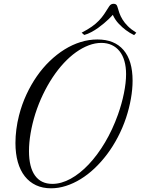

<svg xmlns="http://www.w3.org/2000/svg" viewBox="-20 -999 862 1038"><path d="M83 -375.5Q98.1 -434.6 122.8 -487.8Q147.5 -541 179.2 -586.7Q210.9 -632.3 249 -668.9Q287.1 -705.6 329.1 -731.7Q371.1 -757.8 416 -771.7Q460.9 -785.6 506.8 -785.6Q599.1 -785.6 647.9 -728.5Q696.8 -671.4 696.8 -563Q696.8 -516.6 687.7 -465.3Q678.7 -414.1 661.6 -362.3Q643.1 -307.1 616.9 -257.3Q590.8 -207.5 559.1 -165.3Q527.3 -123 491.2 -88.9Q455.1 -54.7 416 -30.8Q377 -6.8 336.4 6.1Q295.9 19 255.9 19Q210.4 19 174.8 2.4Q139.2 -14.2 114.3 -45.7Q89.4 -77.1 76.4 -122.8Q63.5 -168.5 63.5 -226.1Q63.5 -261.7 68.4 -299.6Q73.2 -337.4 83 -375.5ZM263.2 -4.9Q311.5 -4.9 362.1 -32.7Q412.6 -60.5 459.7 -110.4Q506.8 -160.2 547.6 -228.8Q588.4 -297.4 617.7 -379.4Q638.7 -438.5 650.1 -495.4Q661.6 -552.2 661.6 -598.1Q661.6 -637.7 652.6 -669.2Q643.6 -700.7 626.2 -722.4Q608.9 -744.1 584 -755.6Q559.1 -767.1 527.8 -767.1Q494.1 -767.1 459.5 -753.9Q424.8 -740.7 390.9 -716.6Q356.9 -692.4 325 -658Q293 -623.5 264.6 -580.8Q236.3 -538.1 212.4 -488.3Q188.5 -438.5 170.9 -383.8Q154.3 -330.6 145.5 -279.1Q136.7 -227.5 136.7 -182.6Q136.7 -95.7 168.9 -50.3Q201.2 -4.9 263.2 -4.9ZM570.3 -964.8Q575.7 -973.1 581.8 -975.8Q587.9 -978.5 594.2 -978.5Q603 -978.5 607.7 -974.6Q612.3 -970.7 614.3 -963.9Q619.1 -946.8 625.2 -929.2Q631.3 -911.6 642.3 -893.6Q653.3 -875.5 671.1 -857.7Q689 -839.8 716.8 -822.3Q716.3 -821.8 714.8 -819.8Q713.4 -817.9 710.9 -815.4Q708.5 -812.5 705.1 -809.1Q681.6 -820.3 660.2 -836.4Q641.6 -850.1 622.1 -870.6Q602.5 -891.1 589.8 -918.9Q589.8 -918.9 584 -912.4Q578.1 -905.8 567.4 -895.5Q556.6 -885.3 542 -872.8Q527.3 -860.4 510.3 -848.1Q493.2 -835.9 474.1 -825.7Q455.1 -815.4 436 -810.1Q435.5 -810.1 433.3 -811.8Q431.2 -813.5 428.7 -815.9Q425.8 -818.4 421.4 -822.3Q454.1 -839.4 476.3 -855Q498.5 -870.6 514.6 -887.5Q530.8 -904.3 543.5 -923.1Q556.2 -941.9 570.3 -964.8Z"/></svg>

Font: Petit Formal Script
Style: Regular
Weight: 400
Version: Version 1.001; ttfautohint (v0.8) -G 200 -r 50